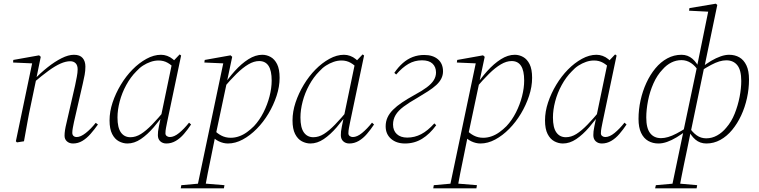

<svg xmlns="http://www.w3.org/2000/svg" viewBox="-20 -766 4116 1041"><path d="M72 6 66 0 156 -431 164 -422 51 -427 52 -441 192 -466 201 -458 177 -341 176 -335 148 -201Q137 -151 128.5 -102.5Q120 -54 110 0ZM376 12Q356 12 343 0.5Q330 -11 330 -30Q330 -44 332.5 -60.5Q335 -77 340 -97L387 -302Q392 -326 396.5 -349.5Q401 -373 401 -390Q401 -412 390 -423Q379 -434 361 -434Q337 -434 308.5 -421.5Q280 -409 244 -383Q208 -357 160 -316L158 -332H162Q199 -370 238 -401Q277 -432 314 -450.5Q351 -469 381 -469Q413 -469 428 -451.5Q443 -434 443 -405Q443 -382 439 -360.5Q435 -339 429 -313L381 -104Q378 -89 375 -73.5Q372 -58 372 -46Q372 -35 378.5 -29Q385 -23 396 -23Q417 -23 444.5 -44.5Q472 -66 499 -100L511 -91Q492 -64 471 -40Q450 -16 426.5 -2Q403 12 376 12Z M671 12Q647 12 624.5 0Q602 -12 588 -39.5Q574 -67 574 -113Q574 -161 590.5 -210.5Q607 -260 635 -306.5Q663 -353 698.5 -389Q734 -425 774 -447Q814 -469 853 -469Q870 -469 886.5 -463Q903 -457 917 -445.5Q931 -434 940 -418L925 -395Q911 -413 889 -425.5Q867 -438 840 -438Q818 -438 796.5 -430.5Q775 -423 755.5 -410.5Q736 -398 719 -379Q688 -348 664.5 -305Q641 -262 629 -216Q617 -170 617 -129Q617 -74 635.5 -48Q654 -22 687 -22Q716 -22 744 -39.5Q772 -57 804.5 -90.5Q837 -124 875 -170L882 -163H880Q848 -116 813.5 -76Q779 -36 743.5 -12Q708 12 671 12ZM882 12Q862 12 849 0Q836 -12 836 -33Q836 -43 837 -53.5Q838 -64 841.5 -80.5Q845 -97 851 -126L852 -131L914 -429L917 -432L954 -471L962 -465L886 -103Q883 -88 880 -72.5Q877 -57 877 -43Q877 -34 884 -28.5Q891 -23 901 -23Q924 -23 951 -45Q978 -67 1005 -101L1016 -91Q998 -64 977.5 -40Q957 -16 933 -2Q909 12 882 12Z M960 255 963 238 1064 229H1087L1197 238L1194 255ZM1048 255 1192 -430 1201 -422 1088 -427 1090 -441 1230 -466 1239 -458 1210 -321 1209 -315 1149 -32 1146 -22Q1135 34 1125 82Q1115 130 1106.5 172.5Q1098 215 1091 255ZM1216 12Q1191 12 1166 0Q1141 -12 1125 -34L1140 -62Q1157 -43 1180 -31Q1203 -19 1231 -19Q1254 -19 1276.5 -27Q1299 -35 1319 -49.5Q1339 -64 1357 -82Q1387 -114 1408.5 -156.5Q1430 -199 1441.5 -244Q1453 -289 1453 -329Q1453 -383 1436 -409Q1419 -435 1385 -435Q1357 -435 1326.5 -417Q1296 -399 1262.5 -366Q1229 -333 1191 -288L1180 -292H1185Q1217 -341 1253 -381Q1289 -421 1327 -445Q1365 -469 1402 -469Q1426 -469 1447.5 -457Q1469 -445 1482.5 -418Q1496 -391 1496 -344Q1496 -296 1479.5 -246Q1463 -196 1435.5 -150Q1408 -104 1372 -67.5Q1336 -31 1296 -9.5Q1256 12 1216 12Z M1663 12Q1639 12 1616.5 0Q1594 -12 1580 -39.5Q1566 -67 1566 -113Q1566 -161 1582.5 -210.5Q1599 -260 1627 -306.5Q1655 -353 1690.5 -389Q1726 -425 1766 -447Q1806 -469 1845 -469Q1862 -469 1878.5 -463Q1895 -457 1909 -445.5Q1923 -434 1932 -418L1917 -395Q1903 -413 1881 -425.5Q1859 -438 1832 -438Q1810 -438 1788.5 -430.5Q1767 -423 1747.5 -410.5Q1728 -398 1711 -379Q1680 -348 1656.5 -305Q1633 -262 1621 -216Q1609 -170 1609 -129Q1609 -74 1627.5 -48Q1646 -22 1679 -22Q1708 -22 1736 -39.5Q1764 -57 1796.5 -90.5Q1829 -124 1867 -170L1874 -163H1872Q1840 -116 1805.5 -76Q1771 -36 1735.5 -12Q1700 12 1663 12ZM1874 12Q1854 12 1841 0Q1828 -12 1828 -33Q1828 -43 1829 -53.5Q1830 -64 1833.5 -80.5Q1837 -97 1843 -126L1844 -131L1906 -429L1909 -432L1946 -471L1954 -465L1878 -103Q1875 -88 1872 -72.5Q1869 -57 1869 -43Q1869 -34 1876 -28.5Q1883 -23 1893 -23Q1916 -23 1943 -45Q1970 -67 1997 -101L2008 -91Q1990 -64 1969.5 -40Q1949 -16 1925 -2Q1901 12 1874 12Z M2176 12Q2129 12 2100 -13.5Q2071 -39 2071 -81Q2071 -107 2081 -129Q2091 -151 2111 -171Q2131 -191 2160 -210.5Q2189 -230 2227 -251Q2268 -273 2294 -292.5Q2320 -312 2332 -331.5Q2344 -351 2344 -373Q2344 -403 2325 -421Q2306 -439 2268 -439Q2228 -439 2194.5 -419.5Q2161 -400 2128 -362L2118 -371Q2139 -402 2164 -424Q2189 -446 2218 -457Q2247 -468 2280 -468Q2327 -468 2354.5 -444.5Q2382 -421 2382 -379Q2382 -359 2373 -340.5Q2364 -322 2345.5 -305Q2327 -288 2300.5 -271Q2274 -254 2242 -235Q2198 -210 2168.5 -188Q2139 -166 2125 -142.5Q2111 -119 2111 -91Q2111 -58 2131.5 -39Q2152 -20 2188 -20Q2228 -20 2263.5 -38.5Q2299 -57 2335 -97L2345 -87Q2310 -39 2268.5 -13.5Q2227 12 2176 12Z M2329 255 2332 238 2433 229H2456L2566 238L2563 255ZM2417 255 2561 -430 2570 -422 2457 -427 2459 -441 2599 -466 2608 -458 2579 -321 2578 -315 2518 -32 2515 -22Q2504 34 2494 82Q2484 130 2475.5 172.5Q2467 215 2460 255ZM2585 12Q2560 12 2535 0Q2510 -12 2494 -34L2509 -62Q2526 -43 2549 -31Q2572 -19 2600 -19Q2623 -19 2645.5 -27Q2668 -35 2688 -49.5Q2708 -64 2726 -82Q2756 -114 2777.5 -156.5Q2799 -199 2810.5 -244Q2822 -289 2822 -329Q2822 -383 2805 -409Q2788 -435 2754 -435Q2726 -435 2695.5 -417Q2665 -399 2631.5 -366Q2598 -333 2560 -288L2549 -292H2554Q2586 -341 2622 -381Q2658 -421 2696 -445Q2734 -469 2771 -469Q2795 -469 2816.5 -457Q2838 -445 2851.5 -418Q2865 -391 2865 -344Q2865 -296 2848.5 -246Q2832 -196 2804.5 -150Q2777 -104 2741 -67.5Q2705 -31 2665 -9.5Q2625 12 2585 12Z M3032 12Q3008 12 2985.5 0Q2963 -12 2949 -39.5Q2935 -67 2935 -113Q2935 -161 2951.5 -210.5Q2968 -260 2996 -306.5Q3024 -353 3059.5 -389Q3095 -425 3135 -447Q3175 -469 3214 -469Q3231 -469 3247.5 -463Q3264 -457 3278 -445.5Q3292 -434 3301 -418L3286 -395Q3272 -413 3250 -425.5Q3228 -438 3201 -438Q3179 -438 3157.5 -430.5Q3136 -423 3116.5 -410.5Q3097 -398 3080 -379Q3049 -348 3025.5 -305Q3002 -262 2990 -216Q2978 -170 2978 -129Q2978 -74 2996.5 -48Q3015 -22 3048 -22Q3077 -22 3105 -39.5Q3133 -57 3165.5 -90.5Q3198 -124 3236 -170L3243 -163H3241Q3209 -116 3174.5 -76Q3140 -36 3104.5 -12Q3069 12 3032 12ZM3243 12Q3223 12 3210 0Q3197 -12 3197 -33Q3197 -43 3198 -53.5Q3199 -64 3202.5 -80.5Q3206 -97 3212 -126L3213 -131L3275 -429L3278 -432L3315 -471L3323 -465L3247 -103Q3244 -88 3241 -72.5Q3238 -57 3238 -43Q3238 -34 3245 -28.5Q3252 -23 3262 -23Q3285 -23 3312 -45Q3339 -67 3366 -101L3377 -91Q3359 -64 3338.5 -40Q3318 -16 3294 -2Q3270 12 3243 12Z M3532 255 3536 238 3637 229H3658L3760 238L3757 255ZM3550 12Q3519 12 3494.5 -2Q3470 -16 3456 -45.5Q3442 -75 3442 -121Q3442 -172 3453 -222Q3464 -272 3484.5 -316.5Q3505 -361 3533.5 -395.5Q3562 -430 3598 -449.5Q3634 -469 3675 -469Q3709 -469 3734 -447.5Q3759 -426 3775 -389L3778 -388L3768 -379Q3751 -408 3727 -424Q3703 -440 3675 -440Q3646 -440 3620 -427Q3594 -414 3573 -390Q3543 -359 3523 -314Q3503 -269 3493.5 -220Q3484 -171 3484 -129Q3484 -71 3505 -44Q3526 -17 3564 -17Q3582 -17 3602.5 -23Q3623 -29 3648 -42Q3673 -55 3706 -76L3711 -65L3706 -61Q3676 -38 3648.5 -21.5Q3621 -5 3596.5 3.5Q3572 12 3550 12ZM3621 255 3686 -56 3687 -62 3758 -399 3759 -405 3823 -719 3834 -702 3716 -708 3718 -722 3861 -746 3869 -739 3799 -402 3797 -396 3726 -55 3724 -47Q3714 2 3705.5 44Q3697 86 3689 122.5Q3681 159 3675 192Q3669 225 3663 255ZM3810 12Q3775 12 3750 -9.5Q3725 -31 3710 -66L3706 -68L3716 -77Q3734 -49 3757 -32.5Q3780 -16 3809 -16Q3840 -16 3868 -31.5Q3896 -47 3918 -74Q3946 -106 3963.5 -150Q3981 -194 3990 -240.5Q3999 -287 3999 -327Q3999 -386 3977.5 -412.5Q3956 -439 3918 -439Q3900 -439 3880 -433Q3860 -427 3835.5 -414Q3811 -401 3778 -380L3775 -395H3778Q3808 -420 3835.5 -436Q3863 -452 3887.5 -460.5Q3912 -469 3933 -469Q3965 -469 3989 -455Q4013 -441 4027 -411.5Q4041 -382 4041 -335Q4041 -284 4030 -234Q4019 -184 3998.5 -140Q3978 -96 3949.5 -61.5Q3921 -27 3885.5 -7.5Q3850 12 3810 12Z"/></svg>

Font: Source Serif 4 48pt Light
Style: Italic
Weight: 300
Italic angle: -12°
Designer: Frank Grießhammer
Foundry: Adobe Systems Incorporated
Version: Version 4.004;hotconv 1.0.116;makeotfexe 2.5.65601